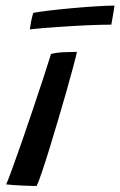

<svg xmlns="http://www.w3.org/2000/svg" viewBox="-20 -648 420 670"><path d="M108 1Q89.5 1 57.5 -0.5Q25.5 -2 1.5 -4.5Q7.5 -17.5 22.2 -57.8Q37 -98 56.2 -153.2Q75.5 -208.5 95.2 -267.5Q115 -326.5 131.8 -377.5Q148.5 -428.5 158 -459.5Q175 -464.5 202.5 -465.8Q230 -467 248.5 -467Q245 -450 235.2 -413.8Q225.5 -377.5 212 -329.8Q198.5 -282 183.2 -230.8Q168 -179.5 153.5 -132.2Q139 -85 127 -49.5Q115 -14 108 1ZM368.5 -562Q335.5 -562 284.5 -559.8Q233.5 -557.5 179.5 -553.8Q125.5 -550 84 -545.5Q86 -560 89 -575Q92 -590 96 -603Q113 -606.5 150.2 -611Q187.5 -615.5 231.8 -619.5Q276 -623.5 316.2 -626Q356.5 -628.5 379.5 -628.5Q378.5 -621.5 375.5 -602.2Q372.5 -583 368.5 -562Z"/></svg>

Font: Grandstander
Style: Italic
Weight: 400
Italic angle: -15°
Designer: Tyler Finck
Foundry: Etcetera Type Co
Version: Version 1.200; ttfautohint (v1.8.3)